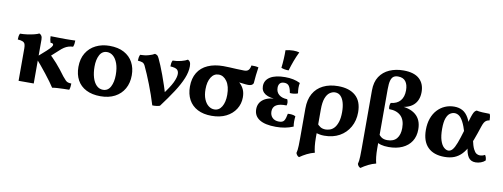

<svg xmlns="http://www.w3.org/2000/svg" viewBox="-73 -1129 4674 1784"><g transform="rotate(10 2264.5 -237.0)"><path d="M562 -460Q562 -444 560 -429Q558 -414 552 -400Q528 -399 508.5 -393Q489 -387 469.5 -374.5Q450 -362 426 -339L340 -261L333 -313Q380 -271 422.5 -223Q465 -175 510 -113Q529 -90 540 -79Q551 -68 563 -64.5Q575 -61 595 -60Q595 -44 593 -28.5Q591 -13 586 0Q561 0 532.5 1Q504 2 476 3.5Q448 5 426 9Q413 -12 390.5 -42.5Q368 -73 340 -109Q312 -145 283 -179.5Q254 -214 228 -243L317 -322Q345 -348 355.5 -362Q366 -376 366 -384Q366 -392 360 -396Q354 -400 339 -400Q334 -415 331.5 -430Q329 -445 329 -460Q346 -460 369.5 -459.5Q393 -459 418.5 -458.5Q444 -458 468 -458Q491 -458 515 -458.5Q539 -459 562 -460ZM251 -295V0H108V-295ZM222 -467Q235 -462 243 -449.5Q251 -437 251 -414V-277H108V-306Q108 -330 103 -345Q98 -360 82 -367.5Q66 -375 34 -377Q34 -392 36 -406.5Q38 -421 45 -434Q78 -434 113.5 -439Q149 -444 178.5 -451.5Q208 -459 222 -467Z M881 9Q802 9 746 -19.5Q690 -48 661.5 -100.5Q633 -153 633 -224Q633 -301 666 -355.5Q699 -410 756.5 -438.5Q814 -467 885 -467Q967 -467 1022.5 -437Q1078 -407 1106.5 -354.5Q1135 -302 1135 -233Q1135 -160 1104 -105.5Q1073 -51 1016 -21Q959 9 881 9ZM894 -54Q941 -54 964.5 -98.5Q988 -143 988 -210Q988 -274 972 -318Q956 -362 930 -384Q904 -406 873 -406Q826 -406 803 -362.5Q780 -319 780 -254Q780 -196 793.5 -150.5Q807 -105 833 -79.5Q859 -54 894 -54Z M1371 9Q1357 -37 1340.5 -85Q1324 -133 1305.5 -180Q1287 -227 1269.5 -268.5Q1252 -310 1236 -343Q1226 -363 1211 -369Q1196 -375 1167 -377Q1167 -392 1169.5 -406.5Q1172 -421 1178 -434Q1220 -434 1257.5 -444.5Q1295 -455 1313 -467Q1329 -463 1336.5 -456.5Q1344 -450 1353 -431Q1364 -408 1380 -370Q1396 -332 1412.5 -286.5Q1429 -241 1445 -193.5Q1461 -146 1472 -104H1443Q1507 -188 1530.5 -237Q1554 -286 1554 -319Q1554 -346 1538 -360Q1522 -374 1474 -377Q1474 -392 1476 -406.5Q1478 -421 1485 -434Q1526 -434 1565.5 -444.5Q1605 -455 1624 -467Q1639 -460 1645.5 -447.5Q1652 -435 1652 -408Q1652 -355 1627 -294Q1602 -233 1555 -160.5Q1508 -88 1442 0Q1429 5 1409 7.5Q1389 10 1371 9Z M1929 9Q1852 9 1797 -19.5Q1742 -48 1713.5 -100.5Q1685 -153 1685 -224Q1685 -302 1718 -356Q1751 -410 1813 -437.5Q1875 -465 1959 -465Q1984 -465 2016 -463.5Q2048 -462 2084.5 -460Q2121 -458 2156 -458Q2185 -458 2197.5 -473.5Q2210 -489 2214 -516Q2231 -517 2249 -515.5Q2267 -514 2281 -510Q2276 -476 2271 -435Q2266 -394 2264 -357Q2258 -344 2246 -338.5Q2234 -333 2215 -333Q2193 -333 2163.5 -337.5Q2134 -342 2091 -343L2086 -372Q2113 -357 2136 -335.5Q2159 -314 2173 -283.5Q2187 -253 2187 -210Q2187 -149 2155.5 -99Q2124 -49 2066.5 -20Q2009 9 1929 9ZM1944 -54Q1989 -54 2014.5 -96.5Q2040 -139 2040 -208Q2040 -289 2008 -334.5Q1976 -380 1930 -380Q1885 -380 1858.5 -337.5Q1832 -295 1832 -225Q1832 -170 1848 -131.5Q1864 -93 1889.5 -73.5Q1915 -54 1944 -54Z M2536 6Q2433 6 2380.5 -27.5Q2328 -61 2328 -124Q2328 -184 2375.5 -218Q2423 -252 2516 -252V-247Q2432 -247 2392 -272.5Q2352 -298 2352 -346Q2352 -402 2401.5 -433Q2451 -464 2542 -464Q2584 -464 2618 -457Q2652 -450 2685 -434Q2680 -410 2680.5 -386Q2681 -362 2685 -336Q2670 -329 2649 -326.5Q2628 -324 2610 -326Q2603 -369 2588.5 -390Q2574 -411 2543 -411Q2515 -411 2502 -396Q2489 -381 2489 -355Q2489 -314 2517.5 -290Q2546 -266 2596 -265Q2603 -251 2604 -235.5Q2605 -220 2600 -207Q2535 -209 2503 -189.5Q2471 -170 2471 -129Q2471 -92 2493.5 -69.5Q2516 -47 2556 -47Q2591 -47 2604 -66.5Q2617 -86 2625 -133Q2643 -135 2663.5 -132.5Q2684 -130 2698 -122Q2695 -97 2695 -72.5Q2695 -48 2699 -25Q2661 -9 2621 -1.5Q2581 6 2536 6ZM2562 -531Q2541 -531 2524.5 -534Q2508 -537 2492 -543Q2497 -584 2499.5 -629Q2502 -674 2501 -711Q2519 -715 2537 -717.5Q2555 -720 2573 -720Q2606 -720 2631 -713Q2609 -668 2592.5 -623.5Q2576 -579 2562 -531Z M3042 -467Q3148 -467 3207 -415Q3266 -363 3266 -259Q3266 -181 3231.5 -120Q3197 -59 3136 -25Q3075 9 2993 9Q2970 9 2951 5.5Q2932 2 2909 -4V-97Q2926 -75 2946 -62.5Q2966 -50 2995 -50Q3013 -50 3035 -57Q3057 -64 3075.5 -84Q3094 -104 3106.5 -141Q3119 -178 3119 -236Q3119 -285 3108.5 -323Q3098 -361 3077 -383Q3056 -405 3023 -405Q2999 -405 2974.5 -388.5Q2950 -372 2935 -332.5Q2920 -293 2920 -225V40Q2920 84 2924 119.5Q2928 155 2935 180Q2898 189 2863 206.5Q2828 224 2797 246Q2785 241 2778 232Q2771 223 2767 212Q2771 197 2773 181.5Q2775 166 2776 140Q2777 114 2777 69V-210Q2777 -293 2809 -350Q2841 -407 2901 -437Q2961 -467 3042 -467Z M3376 246Q3364 241 3357 232Q3350 223 3347 212Q3351 197 3353 181.5Q3355 166 3356 140Q3357 114 3357 69V-482Q3357 -562 3391 -613.5Q3425 -665 3483.5 -690.5Q3542 -716 3615 -716Q3715 -716 3764.5 -671Q3814 -626 3814 -547Q3814 -467 3764.5 -423Q3715 -379 3623 -379V-386Q3728 -386 3786 -339Q3844 -292 3844 -200Q3844 -134 3814 -87.5Q3784 -41 3729 -16Q3674 9 3600 9Q3558 9 3527.5 0.5Q3497 -8 3473 -28L3485 -107Q3503 -79 3523.5 -65.5Q3544 -52 3577 -52Q3636 -52 3665.5 -87.5Q3695 -123 3695 -187Q3695 -263 3655.5 -301Q3616 -339 3545 -339Q3540 -353 3541.5 -369.5Q3543 -386 3549 -398Q3608 -404 3638.5 -440Q3669 -476 3669 -538Q3669 -591 3646 -621.5Q3623 -652 3574 -652Q3549 -652 3532.5 -641Q3516 -630 3507.5 -601.5Q3499 -573 3499 -519V40Q3499 84 3503 119.5Q3507 155 3514 180Q3477 189 3442 206.5Q3407 224 3376 246Z M4127 9Q4024 9 3969 -46.5Q3914 -102 3914 -209Q3914 -269 3931 -317Q3948 -365 3979 -398.5Q4010 -432 4050.5 -449.5Q4091 -467 4138 -467Q4182 -467 4216 -448.5Q4250 -430 4274.5 -386Q4299 -342 4316 -264L4271 -242Q4252 -307 4232.5 -343.5Q4213 -380 4193 -394Q4173 -408 4151 -408Q4130 -408 4109 -394.5Q4088 -381 4074.5 -345.5Q4061 -310 4061 -244Q4061 -178 4074.5 -136Q4088 -94 4109.5 -74.5Q4131 -55 4152 -55Q4174 -55 4191.5 -75.5Q4209 -96 4226.5 -142Q4244 -188 4266 -263Q4284 -327 4295 -365.5Q4306 -404 4314 -424Q4322 -444 4329.5 -453Q4337 -462 4348 -467Q4368 -462 4403 -460Q4438 -458 4472 -458Q4478 -446 4480 -430Q4482 -414 4482 -398Q4464 -395 4452.5 -388Q4441 -381 4432.5 -367Q4424 -353 4415.5 -327Q4407 -301 4393 -260Q4370 -190 4345 -139Q4320 -88 4289.5 -55.5Q4259 -23 4219.5 -7Q4180 9 4127 9ZM4420 9Q4373 9 4351 -26Q4329 -61 4324 -120L4361 -194Q4373 -137 4387 -109Q4401 -81 4416 -71.5Q4431 -62 4447 -62Q4474 -62 4496 -75Q4510 -56 4511 -25Q4495 -9 4470 0Q4445 9 4420 9Z"/></g></svg>

Font: Vollkorn
Style: Bold
Weight: 700
Designer: Friedrich Althausen
Foundry: Friedrich Althausen
Version: Version 5.000